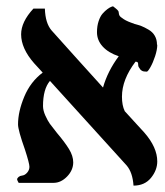

<svg xmlns="http://www.w3.org/2000/svg" viewBox="-20 -578 521 608"><path d="M403.8 -502.9Q418.5 -499 428 -495.4Q437.5 -491.7 450.4 -484.1Q463.4 -476.6 470.2 -464.6Q477.1 -452.6 477.1 -437L478 -436Q478 -420.9 471.2 -400.1Q464.4 -379.4 456.3 -365.2Q448.2 -351.1 444.8 -351.1Q439.5 -351.1 435.5 -351.8Q431.6 -352.5 429 -354.2Q426.3 -356 425 -357.2Q423.8 -358.4 421.9 -361.8Q419.9 -365.2 418.9 -366.2Q417.5 -369.6 417.5 -374.3Q417.5 -378.9 416 -380.6Q414.6 -382.3 409.2 -382.8Q366.2 -326.2 366.2 -272Q366.2 -244.1 375 -226.1L374 -227.1Q383.8 -215.8 405.5 -192.6Q427.2 -169.4 437 -158.2Q478 -111.3 478 -66.9Q478 -39.1 458 -14.6Q438 9.8 402.8 9.8Q399.9 -32.2 380.9 -54.2Q205.6 -248 138.2 -321.8Q116.2 -295.9 116.2 -242.2Q116.2 -228.5 123.5 -212.2Q130.9 -195.8 137.9 -186Q145 -176.3 160.2 -157.2Q185.1 -127.9 198.5 -106Q211.9 -84 211.9 -64Q211.9 -39.1 192.4 -19Q172.9 1 149.9 1H39.1Q34.2 -7.3 34.2 -9.8Q34.2 -13.7 38.8 -17.6Q43.5 -21.5 49.8 -22Q58.6 -22.9 65.9 -31.2Q73.2 -39.6 73.2 -49.8Q73.2 -60.5 59.1 -104Q37.1 -166 37.1 -184.1Q37.1 -224.6 56.9 -272Q76.7 -319.3 115.2 -348.1Q111.3 -352.5 101.6 -363Q91.8 -373.5 87.9 -377.9Q46.9 -424.8 46.9 -469.2Q46.9 -508.8 85.9 -550.8H122.1Q123.5 -504.9 143.1 -481.9Q172.4 -449.2 224.6 -391.1Q276.9 -333 306.2 -300.8Q320.8 -352.5 356 -399.9Q323.7 -410.6 305.4 -430.4Q287.1 -450.2 287.1 -476.1Q287.1 -495.1 292.2 -510.7Q297.4 -526.4 304.9 -534.9Q312.5 -543.5 320.1 -549.1Q327.6 -554.7 333 -556.6L337.9 -558.1Q342.3 -554.7 345.7 -552Q349.1 -549.3 350.8 -547.6Q352.5 -545.9 353.8 -544.2Q355 -542.5 355.2 -542Q355.5 -541.5 355.7 -540Q356 -538.6 356 -538.1Q356.4 -532.2 358.6 -528.3Q360.8 -524.4 372.1 -517.1Q383.3 -509.8 404.8 -502.9Z"/></svg>

Font: Linear Smooth
Style: Bold
Weight: 700
Designer: Philipp H. Poll, Flanker
Foundry: Philipp H. Poll, reworked by Flanker
Version: Version 1.061 | FøM Fix